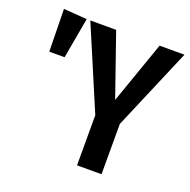

<svg xmlns="http://www.w3.org/2000/svg" viewBox="-125 -822 934 943"><g transform="rotate(20 342.5 -350.0)"><path d="M503 -263V0H375V-262L193 -691H328L441 -366L555 -691H685ZM174 -691 136 -478H56L52 -700Z"/></g></svg>

Font: Fira Sans Compressed Medium
Style: Regular
Weight: 500
Width: 1
Designer: bBox Type GmbH & Carrois Corporate GbR & Edenspiekermann AG
Foundry: bBox Type GmbH & Carrois Corporate GbR & Edenspiekermann AG
Version: Version 4.301